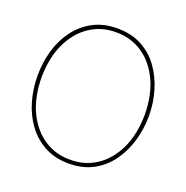

<svg xmlns="http://www.w3.org/2000/svg" viewBox="-120 -766 857 883"><g transform="rotate(20 308.5 -324.5)"><path d="M308 6Q241 6 190 -21.5Q139 -49 104.5 -96Q70 -143 53 -202.5Q36 -262 36 -326Q36 -390 53 -449Q70 -508 104.5 -554.5Q139 -601 190 -628Q241 -655 308 -655Q376 -655 427 -628Q478 -601 512 -554Q546 -507 563.5 -448Q581 -389 581 -326Q581 -262 563.5 -202.5Q546 -143 512 -96Q478 -49 427 -21.5Q376 6 308 6ZM308 -13Q379 -12 436 -49.5Q493 -87 526.5 -157Q560 -227 561 -325Q560 -422 526.5 -492Q493 -562 436 -599.5Q379 -637 308 -636Q238 -637 181 -599.5Q124 -562 90.5 -492Q57 -422 56 -325Q57 -227 90.5 -157Q124 -87 181 -49.5Q238 -12 308 -13Z"/></g></svg>

Font: Josefin Sans Thin Thin
Style: Regular
Weight: 250
Version: Version 2.001